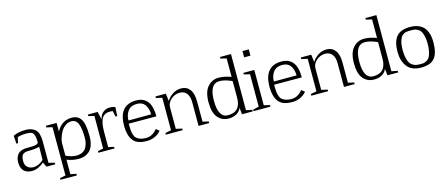

<svg xmlns="http://www.w3.org/2000/svg" viewBox="-58 -1544 5840 2505"><g transform="rotate(-15 2862.5 -291.5)"><path d="M362 -99 364 -275Q303 -259 221 -259Q197 -259 184 -257Q171 -255 151.5 -246Q132 -237 122.5 -212.5Q113 -188 113 -148Q113 -93 145 -65Q177 -37 225 -37Q297 -37 362 -99ZM389 0 358 -64Q276 6 194 6Q122 6 84 -33.5Q46 -73 46 -149Q46 -217 83.5 -259.5Q121 -302 208 -302Q291 -302 315.5 -306Q340 -310 361 -329Q361 -400 349 -433.5Q337 -467 314.5 -476.5Q292 -486 244 -486Q180 -486 126 -469Q126 -468 120 -439.5Q114 -411 110 -392H87Q86 -411 84 -446Q82 -481 80 -500Q149 -534 250 -534Q332 -534 379.5 -490Q427 -446 427 -332V-41L507 -22V0Z M664 -242V-74Q742 -38 805 -38Q854 -38 889 -57Q924 -76 940.5 -108Q957 -140 963.5 -172.5Q970 -205 969 -242Q969 -361 943 -424.5Q917 -488 854 -488Q809 -488 771 -460Q733 -432 711 -392Q689 -352 676.5 -312Q664 -272 664 -242ZM664 176 742 191V213H521V190L598 175V-477Q590 -479 561.5 -485.5Q533 -492 519 -495V-517H664V-399Q692 -458 744.5 -495Q797 -532 871 -532Q954 -532 994.5 -468Q1035 -404 1035 -242Q1035 -170 1017.5 -119Q1000 -68 968.5 -40.5Q937 -13 901.5 -1Q866 11 823 11Q746 11 664 -20Z M1164 -477 1086 -496V-517H1218L1243 -408Q1254 -469 1293.5 -500.5Q1333 -532 1377 -532Q1428 -532 1458 -518L1451 -398H1429L1411 -477Q1396 -480 1377 -480Q1354 -480 1337.5 -477Q1321 -474 1299.5 -461Q1278 -448 1264.5 -424.5Q1251 -401 1241.5 -356Q1232 -311 1232 -249V-38Q1278 -29 1308 -21V0H1090V-21L1164 -38Z M1578 -305 1885 -306Q1883 -386 1847.5 -436Q1812 -486 1739 -486Q1658 -486 1618 -434Q1578 -382 1578 -305ZM1739 -25Q1793 -25 1832 -50Q1871 -75 1892 -106L1936 -71Q1862 16 1739 16Q1612 16 1559 -51Q1506 -118 1504 -247Q1504 -532 1739 -532Q1945 -532 1944 -263L1570 -264Q1570 -215 1572 -184.5Q1574 -154 1583.5 -120Q1593 -86 1610.5 -68Q1628 -50 1660.5 -37.5Q1693 -25 1739 -25Z M2507 -40 2587 -22V0H2443V-319Q2443 -397 2410 -439.5Q2377 -482 2317 -482Q2249 -482 2197.5 -436Q2146 -390 2146 -330V-40L2229 -21V0H2001V-22L2081 -38V-477Q2073 -479 2043.5 -485.5Q2014 -492 1999 -495V-517H2139L2152 -415Q2183 -466 2235 -499Q2287 -532 2347 -532Q2422 -532 2464.5 -477Q2507 -422 2507 -312Z M3024 -449 3010 -456Q2922 -494 2857 -494Q2721 -494 2721 -265Q2721 -35 2851 -35Q3024 -35 3024 -225ZM3025 -756 2946 -774Q2946 -780 2945.5 -786.5Q2945 -793 2945 -796H3094L3093 -38L3175 -21V0H3030L3020 -91Q3005 -46 2959.5 -18.5Q2914 9 2851 9Q2761 9 2704.5 -56Q2648 -121 2648 -264Q2648 -404 2708 -472Q2768 -540 2857 -540Q2934 -540 3025 -506Z M3334 -710H3249V-795H3334ZM3266 -477 3186 -496V-517H3334V-40L3414 -21V0H3186V-21L3266 -40Z M3542 -305 3849 -306Q3847 -386 3811.5 -436Q3776 -486 3703 -486Q3622 -486 3582 -434Q3542 -382 3542 -305ZM3703 -25Q3757 -25 3796 -50Q3835 -75 3856 -106L3900 -71Q3826 16 3703 16Q3576 16 3523 -51Q3470 -118 3468 -247Q3468 -532 3703 -532Q3909 -532 3908 -263L3534 -264Q3534 -215 3536 -184.5Q3538 -154 3547.5 -120Q3557 -86 3574.5 -68Q3592 -50 3624.5 -37.5Q3657 -25 3703 -25Z M4471 -40 4551 -22V0H4407V-319Q4407 -397 4374 -439.5Q4341 -482 4281 -482Q4213 -482 4161.5 -436Q4110 -390 4110 -330V-40L4193 -21V0H3965V-22L4045 -38V-477Q4037 -479 4007.5 -485.5Q3978 -492 3963 -495V-517H4103L4116 -415Q4147 -466 4199 -499Q4251 -532 4311 -532Q4386 -532 4428.5 -477Q4471 -422 4471 -312Z M4988 -449 4974 -456Q4886 -494 4821 -494Q4685 -494 4685 -265Q4685 -35 4815 -35Q4988 -35 4988 -225ZM4989 -756 4910 -774Q4910 -780 4909.5 -786.5Q4909 -793 4909 -796H5058L5057 -38L5139 -21V0H4994L4984 -91Q4969 -46 4923.5 -18.5Q4878 9 4815 9Q4725 9 4668.5 -56Q4612 -121 4612 -264Q4612 -404 4672 -472Q4732 -540 4821 -540Q4898 -540 4989 -506Z M5271 -261Q5271 -198 5282.5 -153Q5294 -108 5310.5 -84.5Q5327 -61 5353 -48Q5379 -35 5399 -32Q5419 -29 5447 -29Q5472 -29 5487 -30.5Q5502 -32 5528 -44.5Q5554 -57 5569 -79.5Q5584 -102 5596 -148.5Q5608 -195 5608 -261Q5608 -325 5596 -370Q5584 -415 5568.5 -437.5Q5553 -460 5526 -472Q5499 -484 5482.5 -485.5Q5466 -487 5438 -487Q5419 -487 5410 -486.5Q5401 -486 5382 -484Q5363 -482 5353.5 -476Q5344 -470 5328.5 -460Q5313 -450 5304.5 -433Q5296 -416 5287.5 -393Q5279 -370 5275 -336.5Q5271 -303 5271 -261ZM5438 -533Q5685 -533 5685 -261Q5685 -119 5631.5 -51Q5578 17 5447 17Q5319 17 5259.5 -60.5Q5200 -138 5200 -261Q5200 -396 5255.5 -464.5Q5311 -533 5438 -533Z"/></g></svg>

Font: Afta serif
Style: Regular
Weight: 400
Designer: parq.ink
Foundry: Oriol Esparraguera Font
Version: Version 1.000